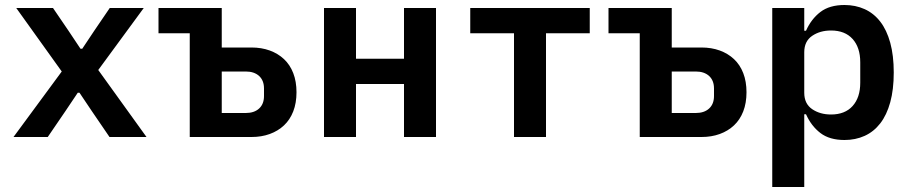

<svg xmlns="http://www.w3.org/2000/svg" viewBox="-20 -548 3640 768"><path d="M34 0 227 -262 45 -516H192L254 -425L302 -353H309L357 -425L419 -516H555L373 -268L566 0H418L347 -104L298 -177H291L242 -104L171 0Z M739 -415H614V-516H867V-358H986Q1026 -358 1059 -346Q1092 -334 1116 -311.5Q1140 -289 1153 -255.5Q1166 -222 1166 -179Q1166 -136 1153 -102.5Q1140 -69 1116 -46.5Q1092 -24 1059 -12Q1026 0 986 0H739ZM963 -96Q997 -96 1016.5 -114Q1036 -132 1036 -164V-194Q1036 -226 1016.5 -244Q997 -262 963 -262H867V-96Z M1276 -516H1404V-313H1596V-516H1724V0H1596V-212H1404V0H1276Z M2036 -415H1861V-516H2339V-415H2164V0H2036Z M2539 -415H2414V-516H2667V-358H2786Q2826 -358 2859 -346Q2892 -334 2916 -311.5Q2940 -289 2953 -255.5Q2966 -222 2966 -179Q2966 -136 2953 -102.5Q2940 -69 2916 -46.5Q2892 -24 2859 -12Q2826 0 2786 0H2539ZM2763 -96Q2797 -96 2816.5 -114Q2836 -132 2836 -164V-194Q2836 -226 2816.5 -244Q2797 -262 2763 -262H2667V-96Z M3069 -516H3197V-425H3204Q3225 -472 3261.5 -500Q3298 -528 3358 -528Q3402 -528 3438.5 -511.5Q3475 -495 3501 -461.5Q3527 -428 3541 -377Q3555 -326 3555 -258Q3555 -190 3541 -139Q3527 -88 3501 -54.5Q3475 -21 3438.5 -4.5Q3402 12 3358 12Q3298 12 3261.5 -16Q3225 -44 3204 -91H3197V200H3069ZM3304 -90Q3360 -90 3390.5 -124Q3421 -158 3421 -217V-299Q3421 -358 3390.5 -392Q3360 -426 3304 -426Q3260 -426 3228.5 -404.5Q3197 -383 3197 -339V-177Q3197 -133 3228.5 -111.5Q3260 -90 3304 -90Z"/></svg>

Font: IBM Plex Mono SmBld
Style: Regular
Weight: 600
Monospace: yes
Designer: Mike Abbink, Paul van der Laan, Pieter van Rosmalen
Foundry: Bold Monday
Version: Version 2.3